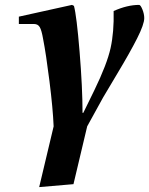

<svg xmlns="http://www.w3.org/2000/svg" viewBox="-20 -522 609 784"><path d="M57 -424V-454L274 -502L282 -498Q293 -457 305 -310.5Q317 -164 317 -61H320L365 -153Q417 -260 431.5 -325.5Q446 -391 444 -477Q500 -502 548 -502Q554 -502 561.5 -483.5Q569 -465 569 -448Q569 -423 540 -365.5Q511 -308 459 -221.5Q407 -135 401 -124L336 -6L280 230L140 242L199 -6Q196 -79 182 -190.5Q168 -302 156 -363Q150 -398 142.5 -411Q135 -424 119 -424Z"/></svg>

Font: Heuristica
Style: Bold Italic
Weight: 700
Italic angle: -13°
Version: Version 1.0.2